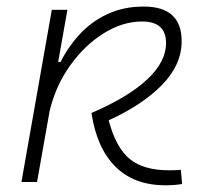

<svg xmlns="http://www.w3.org/2000/svg" viewBox="-20 -547 626 577"><path d="M476.6 9.8Q382.8 9.8 326.7 -46.4Q270.5 -102.5 254.9 -207.5Q365.2 -254.9 422.1 -308.1Q479 -361.3 479 -417.5Q479 -482.4 407.2 -482.4Q348.6 -482.4 291.7 -447Q234.9 -411.6 191.4 -351.1Q147.9 -290.5 129.4 -214.8L91.3 0H44.4L135.7 -517.6H182.6L154.8 -360.8H162.1Q184.6 -406.2 219.5 -444.1Q254.4 -481.9 302.7 -504.6Q351.1 -527.3 412.1 -527.3Q525.9 -527.3 525.9 -423.3Q525.9 -352.1 466.8 -291.7Q407.7 -231.4 306.6 -185.5Q328.6 -102.5 370.4 -68.8Q412.1 -35.2 488.3 -35.2Q501 -35.2 508.3 -35.6Q515.6 -36.1 523.4 -36.6L527.3 5.9Q516.1 7.8 504.2 8.8Q492.2 9.8 476.6 9.8Z"/></svg>

Font: CaskaydiaCove NF ExtraLight
Style: Italic
Weight: 200
Italic angle: -10°
Designer: Aaron Bell
Foundry: Saja Typeworks
Version: Version 2111.001; VTT 6.35;Nerd Fonts 3.2.1